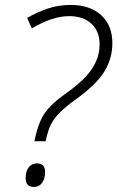

<svg xmlns="http://www.w3.org/2000/svg" viewBox="-20 -744 471 771"><path d="M118.2 -176.8 121.1 -190.9Q135.3 -255.4 161.1 -291.7Q187 -328.1 237.8 -363.8Q295.4 -404.8 323.2 -434.8Q351.1 -464.8 365.5 -497.1Q379.9 -529.3 379.9 -565.9Q379.9 -618.7 346.9 -648.9Q314 -679.2 257.8 -679.2Q189.9 -679.2 107.9 -629.9L88.9 -671.9Q130.4 -695.8 172.6 -710Q214.8 -724.1 264.2 -724.1Q341.8 -724.1 386.5 -682.9Q431.2 -641.6 431.2 -570.8Q431.2 -508.8 398.9 -456.5Q366.7 -404.3 286.1 -346.2Q244.6 -316.4 221.4 -293.2Q198.2 -270 185.8 -246.8Q173.3 -223.6 163.1 -176.8ZM83 -28.8Q83 -56.2 95.2 -72Q107.4 -87.9 128.9 -87.9Q161.1 -87.9 161.1 -53.2Q161.1 -26.9 149.2 -10Q137.2 6.8 116.2 6.8Q83 6.8 83 -28.8Z"/></svg>

Font: TypoPRO Open Sans
Style: Italic
Weight: 300
Italic angle: -12°
Foundry: Ascender Corporation
Version: Version 1.10